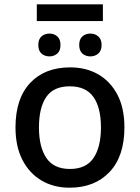

<svg xmlns="http://www.w3.org/2000/svg" viewBox="-20 -862 649 892"><path d="M458 -842V-764H151V-842ZM210 -706Q231 -706 246 -693Q261 -680 261 -653Q261 -626 246 -613Q231 -600 210 -600Q188 -600 173 -613Q158 -626 158 -653Q158 -680 173 -693Q188 -706 210 -706ZM400 -706Q421 -706 436.5 -693Q452 -680 452 -653Q452 -626 436.5 -613Q421 -600 400 -600Q378 -600 363 -613Q348 -626 348 -653Q348 -680 363 -693Q378 -706 400 -706ZM558 -270Q558 -136 489 -63Q420 10 303 10Q230 10 173.5 -23Q117 -56 84.5 -118.5Q52 -181 52 -270Q52 -404 120 -476.5Q188 -549 306 -549Q380 -549 436.5 -516.5Q493 -484 525.5 -422Q558 -360 558 -270ZM161 -270Q161 -179 195.5 -128Q230 -77 305 -77Q380 -77 414.5 -128Q449 -179 449 -270Q449 -362 414 -411.5Q379 -461 304 -461Q229 -461 195 -411.5Q161 -362 161 -270Z"/></svg>

Font: Noto Sans Medium
Style: Regular
Weight: 500
Designer: Monotype Design Team
Foundry: Monotype Imaging Inc.
Version: Version 2.007